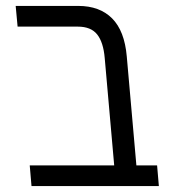

<svg xmlns="http://www.w3.org/2000/svg" viewBox="-20 -629 640 649"><path d="M243 -539H39.5L33 -609H244.5Q317 -609 359 -566.8Q401 -524.5 408.5 -438.5L441 -70H511L517 0H86.5L80.5 -70H366L334 -432.5Q329.5 -486 308.5 -512.5Q287.5 -539 243 -539Z"/></svg>

Font: JuliaMono Light
Style: Italic
Weight: 300
Italic angle: -9°
Monospace: yes
Designer: cormullion
Foundry: corm
Version: Version 0.054; ttfautohint (v1.8.4)